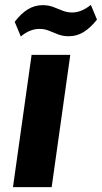

<svg xmlns="http://www.w3.org/2000/svg" viewBox="-20 -764 416 784"><path d="M267 -540 191 0H33L109 -540ZM40 -675Q66 -709 94 -726Q122 -743 154 -743Q178 -743 197.5 -735.5Q217 -728 235.5 -720.5Q254 -713 275 -713Q293 -713 312 -720.5Q331 -728 351 -744L376 -684Q350 -651 322 -633.5Q294 -616 261 -616Q237 -616 217.5 -623.5Q198 -631 180 -638.5Q162 -646 141 -646Q122 -646 103 -638.5Q84 -631 65 -615Z"/></svg>

Font: Pathway Extreme 28pt
Style: Bold Italic
Weight: 700
Italic angle: -8°
Designer: Eduardo Rodriguez Tunni
Foundry: Eduardo Rodriguez Tunni
Version: Version 1.001;gftools[0.9.26]